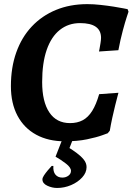

<svg xmlns="http://www.w3.org/2000/svg" viewBox="-20 -673 642 930"><path d="M294.4 11.5Q214.1 11.5 155.4 -20.5Q96.6 -52.5 64.7 -112.5Q32.8 -172.5 32.8 -255.7Q32.8 -346 58.8 -419.1Q84.8 -492.3 133.7 -544.4Q182.6 -596.6 250.9 -624.8Q319.1 -653 403 -653Q433.5 -653 467.4 -649.2Q501.2 -645.5 531 -640.8Q560.8 -636.1 579.5 -632.3Q598.1 -628.6 598.1 -628.6L602.5 -616.3Q602.5 -616.3 594.3 -591.6Q586.1 -566.9 574.7 -524.4Q563.3 -482 553.4 -429.8L459.5 -423.5Q459.5 -423.5 462 -436.1Q464.4 -448.6 466.9 -464.4Q469.4 -480.2 469.4 -489.7Q469.4 -561.1 367.7 -561.1Q311.4 -561.1 269.9 -528.2Q228.4 -495.3 206.3 -431.8Q184.2 -368.3 184.2 -275.7Q184.2 -180.4 219 -128.5Q253.7 -76.7 319.3 -76.7Q354.7 -76.7 381 -90.8Q407.2 -104.9 426.5 -135.7Q445.8 -166.5 460.3 -216.9L553.7 -223.6Q553.7 -223.6 549.2 -206.5Q544.6 -189.5 537.8 -162.1Q531 -134.8 523.9 -102.5Q516.9 -70.2 511.8 -39.7L501.7 -27.5Q501.7 -27.5 475 -17.8Q448.3 -8 401.5 1.8Q354.6 11.5 294.4 11.5ZM294 -28.9H345L316.5 44.1Q332.8 54.2 352 68.4Q371.3 82.5 385.3 99.5Q399.3 116.5 399.3 136.4Q399.3 163.3 378.1 186.4Q357 209.6 324.3 223.6Q291.7 237.5 256.5 237.5Q232.3 237.5 208.9 226.5Q185.5 215.5 185.5 195.8Q185.5 187.9 193 176.6Q200.5 165.2 211.2 152.4Q221.8 139.5 230.5 130.6H238.5Q236.5 158.6 248.6 172.9Q260.7 187.2 281.8 187.2Q299.1 187.2 311.5 177.9Q323.8 168.7 323.8 154.4Q323.8 138.3 299.4 119.4Q275 100.5 249 85.9Z"/></svg>

Font: Alegreya
Style: Italic
Weight: 400
Italic angle: -7°
Designer: Juan Pablo del Peral
Foundry: Huerta Tipografica
Version: Version 2.009